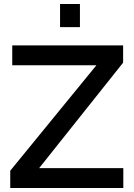

<svg xmlns="http://www.w3.org/2000/svg" viewBox="-20 -936 669 956"><path d="M31 -86 460 -611H41V-710H593V-624L175 -99H594V0H31ZM279 -801V-916H378V-801Z"/></svg>

Font: Raleway Thin SemiBold
Style: Regular
Weight: 600
Version: Version 4.026